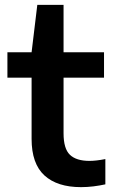

<svg xmlns="http://www.w3.org/2000/svg" viewBox="-20 -760 470 790"><path d="M313.5 10Q215.5 10 162.8 -38.2Q110 -86.5 110 -188.5V-440.5H10.5V-545H110L133.5 -740H241.5V-545H408V-440.5H241.5V-211.5Q241.5 -148 267.8 -123Q294 -98 348 -98Q375.5 -98 413.5 -105.5V-1.5Q390.5 3.5 364.8 6.8Q339 10 313.5 10Z"/></svg>

Font: Encode Sans Semi Expanded SemiBold
Style: Regular
Weight: 600
Width: 6
Designer: Multiple Designers
Foundry: Impallari Type
Version: Version 3.000; ttfautohint (v1.8.3) -l 8 -r 50 -G 200 -x 14 